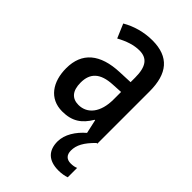

<svg xmlns="http://www.w3.org/2000/svg" viewBox="-234 -632 942 942"><g transform="rotate(45 237.0 -161.0)"><path d="M339 115C339 78 357 44 402 0H407V-363C407 -486 355 -550 240 -550C182 -550 126 -534 80 -507L111 -434C153 -457 192 -470 230 -470C284 -470 309 -436 309 -361V-329L237 -326C106 -321 37 -263 37 -154C37 -60 84 10 173 10C241 10 281 -17 315 -74H318L334 -2C292 34 261 82 261 130C261 192 295 228 365 228C388 228 407 224 421 219V154C412 158 400 161 383 161C355 161 339 145 339 115ZM256 -259 310 -262V-210C310 -120 268 -69 207 -69C164 -69 137 -95 137 -154C137 -219 172 -255 256 -259Z"/></g></svg>

Font: Noto Sans Kannada Condensed Medium
Style: Regular
Weight: 500
Width: 3
Designer: Jelle Bosma - Monotype Design Team
Foundry: Monotype Imaging Inc.
Version: Version 2.005